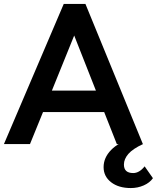

<svg xmlns="http://www.w3.org/2000/svg" viewBox="-30 -730 795 973"><path d="M-10 0 293 -710H403L694 0H562L498 -162H188L122 0ZM233 -271H456L346 -550ZM633 223Q571 223 533 193.5Q495 164 495 117Q495 69 533 30Q571 -9 641 -30L695 0Q643 24 620.5 50Q598 76 598 104Q598 147 645 147Q676 147 703 113L745 173Q729 196 698.5 209.5Q668 223 633 223Z"/></svg>

Font: Livvic SemiBold
Style: Regular
Weight: 600
Designer: Jacques Le Bailly, Baron von Fonthausen
Version: Version 1.001; ttfautohint (v1.8.2)